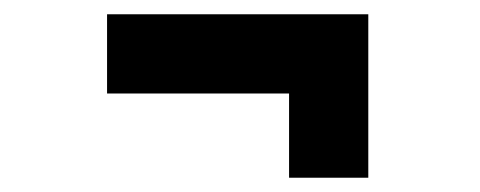

<svg xmlns="http://www.w3.org/2000/svg" viewBox="-20 -409 673 269"><path d="M130 -389H496V-160H385V-278H130Z"/></svg>

Font: Oak Sans
Style: Bold
Weight: 700
Designer: Erik Kennedy, Walven
Foundry: Erik Kennedy, Walven
Version: Version 1.000